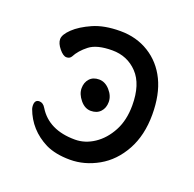

<svg xmlns="http://www.w3.org/2000/svg" viewBox="-98 -593 726 717"><g transform="rotate(20 265.0 -234.0)"><path d="M250 24Q193 24 153 5Q80 -32 53 -106Q51 -113 51 -120Q51 -142 69 -142Q84 -142 94 -125Q138 -53 242 -53Q282 -53 318 -77Q354 -101 377 -144Q400 -187 400 -246Q400 -330 360 -372Q320 -414 260 -414Q199 -414 169.5 -391Q140 -368 126 -341Q120 -331 107 -331Q94 -331 78 -350.5Q62 -370 62 -387Q62 -405 87 -429Q112 -453 156 -472.5Q200 -492 264 -492Q328 -492 378 -461Q428 -430 455 -374.5Q482 -319 482 -239Q482 -157 449 -97Q416 -37 362 -6.5Q308 24 250 24ZM261 -174Q237 -174 218.5 -196.5Q200 -219 200 -242Q200 -265 213.5 -280Q227 -295 251 -295Q275 -295 294 -273.5Q313 -252 313 -228Q313 -204 299 -189Q285 -174 261 -174Z"/></g></svg>

Font: LXGW WenKai TC
Style: Bold
Weight: 700
Designer: LXGW / Fontworks Inc.
Foundry: LXGW / Fontworks Inc.
Version: Version 1.330;April 28, 2024